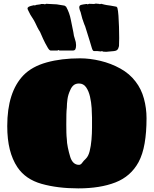

<svg xmlns="http://www.w3.org/2000/svg" viewBox="-20 -1014 849 1060"><path d="M412 26Q298 26 209.5 1Q121 -24 76 -91Q48 -133 34 -189Q20 -245 20 -318Q20 -506 110 -599Q157 -647 238 -669.5Q319 -692 422 -692Q476 -692 534.5 -678Q593 -664 644.5 -635.5Q696 -607 729 -563Q760 -523 774.5 -470Q789 -417 789 -361Q789 -284 778.5 -223Q768 -162 745 -119Q702 -40 617.5 -7Q533 26 412 26ZM416 -104Q426 -104 433.5 -115Q441 -126 455 -139Q468 -152 475 -179.5Q482 -207 485 -242Q488 -277 488 -309V-365Q488 -386 486 -417.5Q484 -449 477 -480Q470 -511 455.5 -532Q441 -553 416 -553Q398 -553 386.5 -543.5Q375 -534 368 -517Q356 -492 352.5 -466.5Q349 -441 349 -421Q347 -403 346.5 -382.5Q346 -362 346 -326Q346 -301 346.5 -281.5Q347 -262 349 -245Q349 -227 354.5 -200Q360 -173 368 -147Q382 -104 416 -104ZM536 -730 518 -732H499Q492 -732 487 -749Q483 -764 475 -789Q467 -814 460 -837Q453 -860 450 -869Q448 -873 445.5 -879.5Q443 -886 440 -895Q439 -898 438 -901.5Q437 -905 435 -909Q432 -919 429 -931.5Q426 -944 425 -947Q423 -951 422 -954.5Q421 -958 420 -960Q419 -962 419 -965Q419 -968 418 -969Q417 -971 417.5 -972.5Q418 -974 418 -976Q418 -984 428 -987Q432 -988 439.5 -989.5Q447 -991 457 -992H461Q461 -990 464 -990L472 -993L499 -992L504 -993Q505 -993 506 -993.5Q507 -994 508 -994H511L521 -993Q529 -993 531 -991L539 -993Q551 -990 556.5 -988.5Q562 -987 569 -986Q576 -985 590 -983L623 -977L628 -971Q632 -956 634 -927Q636 -898 637 -865.5Q638 -833 638 -804Q638 -775 637 -760Q634 -745 627.5 -739Q621 -733 610 -732L566 -728L548 -729L544 -732ZM297 -735H260Q253 -735 244 -750Q235 -766 229.5 -776Q224 -786 218 -799.5Q212 -813 201 -838Q197 -844 193.5 -850Q190 -856 187 -862L175 -887Q172 -893 167.5 -901.5Q163 -910 159 -915Q149 -928 135 -958Q132 -964 132 -967Q132 -973 139 -977Q147 -981 166 -985H169Q170 -984 172 -984H173L180 -987L195 -989L202 -990Q204 -990 205 -991Q206 -992 207 -992H217Q224 -992 228 -990L235 -993L293 -990L336 -983L345 -977Q364 -943 371 -905Q378 -867 385 -836Q387 -816 393.5 -798.5Q400 -781 400 -765Q400 -751 396.5 -743Q393 -735 382 -735H308L304 -738Z"/></svg>

Font: Sigmar
Style: Regular
Weight: 400
Designer: Vernon Adams
Foundry: Vernon Adams
Version: Version 1.000; ttfautohint (v1.8.4.7-5d5b);gftools[0.9.24]